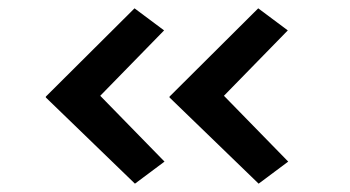

<svg xmlns="http://www.w3.org/2000/svg" viewBox="-20 -491 840 461"><path d="M601 -50 387 -257V-259L600 -471L671 -418L504 -247L505 -274L672 -103ZM304 -50 90 -257V-259L303 -471L374 -418L207 -247L208 -274L375 -103Z"/></svg>

Font: Lexend Tera
Style: Regular
Weight: 400
Designer: Bonnie Shaver-Troup, Thomas Jockin
Foundry: Lexend
Version: Version 1.007